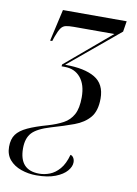

<svg xmlns="http://www.w3.org/2000/svg" viewBox="-129 -593 634 890"><g transform="rotate(10 188.0 -148.0)"><path d="M105 240Q67 240 33 228Q-1 216 -21.5 192Q-42 168 -42 131Q-42 95 -26 73Q-10 51 25.5 34.5Q61 18 118 2Q159 -10 188.5 -26Q218 -42 234 -71.5Q250 -101 250 -153Q250 -212 222.5 -245Q195 -278 148 -278H133L134 -287L348 -468H157Q134 -468 120 -465Q106 -462 97 -449.5Q88 -437 77 -407L70 -386H60L94 -536H394L386 -486L148 -288Q240 -288 288.5 -259Q337 -230 337 -162Q337 -104 311 -73Q285 -42 239 -25Q193 -8 134 9Q70 28 46.5 54Q23 80 23 127Q23 230 117 230Q142 230 166.5 220.5Q191 211 212 187Q233 163 245 119Q253 120 259 129Q265 138 265 151Q265 171 247.5 191.5Q230 212 194.5 226Q159 240 105 240Z"/></g></svg>

Font: Noto Serif Display ExtraCondensed
Style: Italic
Weight: 400
Width: 2
Italic angle: -12°
Designer: Monotype Design Team
Foundry: Monotype Imaging Inc.
Version: Version 2.009